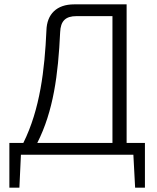

<svg xmlns="http://www.w3.org/2000/svg" viewBox="-20 -710 719 881"><path d="M645 -54H561V-690H320C241 -690 195 -646 193 -570C185 -391 164 -209 87 -54H23V151H69L76 0H592L600 151H645ZM496 -54H151C225 -200 247 -367 256 -562C258 -614 281 -636 331 -636H496Z"/></svg>

Font: SnT
Style: Regular
Weight: 300
Designer: Natanael Gama
Version: Version 1.001;PS 001.001;hotconv 1.0.70;makeotf.lib2.5.58329